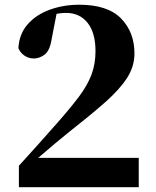

<svg xmlns="http://www.w3.org/2000/svg" viewBox="-20 -784 653 804"><path d="M59.1 0V-89.8Q102.5 -137.2 143.8 -183.6Q185.1 -230 222.2 -272Q276.4 -333.5 311.3 -380.1Q346.2 -426.8 363 -471.2Q379.9 -515.6 379.9 -569.8Q379.9 -646.5 346.9 -688.2Q314 -730 255.9 -730Q246.1 -730 236.3 -729Q226.6 -728 216.8 -726.1L196.8 -623Q189 -571.8 167 -555.4Q145 -539.1 122.1 -539.1Q100.1 -539.1 82.8 -550.8Q65.4 -562.5 57.1 -582Q60.1 -641.6 95.7 -682.1Q131.3 -722.7 188.5 -743.4Q245.6 -764.2 312 -764.2Q430.7 -764.2 486.8 -706.8Q543 -649.4 543 -560.1Q543 -505.9 512.2 -457.8Q481.4 -409.7 419.7 -355.2Q357.9 -300.8 265.1 -228Q241.2 -208.5 208.3 -181.2Q175.3 -153.8 140.1 -123H561V0Z"/></svg>

Font: Source Han Serif TW Heavy
Style: Regular
Weight: 900
Designer: Ryoko NISHIZUKA Ë•øÂ°öÊ∂ºÂ≠ê (kana & ideographs); Frank Grie√ühammer (Latin, Greek & Cyrillic); Wenlong ZHANG Âº†ÊñáÈæô 
Foundry: Adobe
Version: Version 2.003;hotconv 1.1.1;makeotfexe 2.6.0